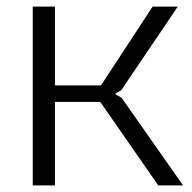

<svg xmlns="http://www.w3.org/2000/svg" viewBox="-20 -560 580 580"><path d="M79 -540H146V-302H285L441 -540H517L346 -287L329 -278V-275L347 -265L533 0H458L283 -252H146V0H79Z"/></svg>

Font: Encode Sans Normal
Style: Light
Weight: 300
Designer: Pablo Impallari, Andres Torresi
Foundry: Pablo Impallari, Andres Torresi
Version: Version 1.000; ttfautohint (v1.00) -l 8 -r 50 -G 200 -x 14 -